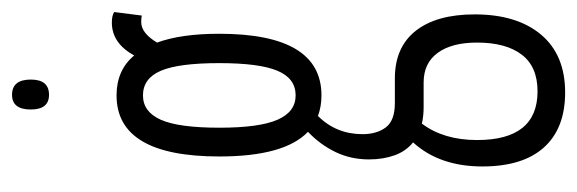

<svg xmlns="http://www.w3.org/2000/svg" viewBox="-348 -414 982 327"><g transform="rotate(-90 143.5 -251.0)"><path d="M144 -195Q125 -195 109 -201Q78 -170 78 -125Q78 -101 89.5 -85.5Q101 -70 131 -70H173Q226 -70 254 -34.5Q282 1 282 66Q282 138 247.5 179Q213 220 149 220Q88 220 55.5 184Q23 148 23 79Q23 6 64 -39Q49 -51 42 -70.5Q35 -90 35 -114Q35 -145 47.5 -171Q60 -197 82 -218Q40 -258 40 -369Q40 -544 144 -544Q187 -544 212 -514Q233 -552 268 -552Q280 -552 286 -548L280 -501Q276 -502 269 -502Q250 -502 234 -475Q249 -434 249 -369Q249 -195 144 -195ZM144 -239Q173 -239 186 -270Q199 -301 199 -369Q199 -438 186 -468.5Q173 -499 144 -499Q116 -499 102.5 -468.5Q89 -438 89 -369Q89 -301 102.5 -270Q116 -239 144 -239ZM68 70Q68 173 151 173Q193 173 213.5 146Q234 119 234 70Q234 27 216.5 3Q199 -21 166 -21H124Q109 -21 96 -24Q68 13 68 70ZM145 -659Q120 -659 120 -690Q120 -722 145 -722Q171 -722 171 -690Q171 -659 145 -659Z"/></g></svg>

Font: Georama Extra Condensed Light
Style: Regular
Weight: 300
Width: 2
Designer: Jean-Baptiste Levee
Foundry: Production Type
Version: Version 1.000